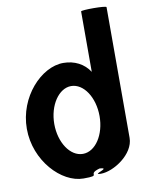

<svg xmlns="http://www.w3.org/2000/svg" viewBox="-88 -853 701 923"><g transform="rotate(-10 262.0 -391.0)"><path d="M17 -274C17 -118 137 8 244 8C340 8 258 -6 328 -26C390 -23 277 0 331 0C392 0 496 -66 496 -146V-784C496 -792 372 -792 372 -785V-490C345 -532 299 -556 244 -556C137 -556 17 -430 17 -274ZM151 -274C151 -366 202 -440 262 -440C323 -440 372 -366 372 -274C372 -184 324 -109 262 -109C200 -109 151 -184 151 -274Z"/></g></svg>

Font: Ampere
Style: SCSuCnd
Weight: 400
Version: Version 1